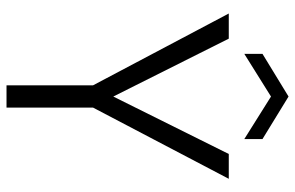

<svg xmlns="http://www.w3.org/2000/svg" viewBox="-182 -746 927 604"><g transform="rotate(90 282.0 -443.5)"><path d="M22 -699.2H101.1L283.2 -335.9L463.9 -699.2H542L317.9 -272V0H248V-272ZM148.9 -748V-805.2L283.2 -887.2L417 -805.2V-748L283.2 -832Z"/></g></svg>

Font: PoppinsZ Light
Style: Regular
Weight: 300
Designer: Ninad Kale (Devanagari), Jonny Pinhorn (Latin)
Foundry: Indian Type Foundry
Version: Version 3.002;FEAKit 1.0